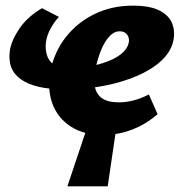

<svg xmlns="http://www.w3.org/2000/svg" viewBox="-20 -463 642 681"><path d="M219 198 294 -26H395L362 198ZM348 16Q277 16 230.5 -14.5Q184 -45 165.5 -96.5Q147 -148 159 -212Q173 -280 214 -332Q255 -384 316 -413.5Q377 -443 451 -443Q513 -443 547 -425Q581 -407 591.5 -377.5Q602 -348 594 -315Q585 -278 551.5 -247Q518 -216 465.5 -193.5Q413 -171 348 -158.5Q283 -146 211 -146Q105 -146 55 -181Q5 -216 15 -284Q21 -321 49 -362Q77 -403 129 -434L189 -403Q172 -385 159 -361Q146 -337 143 -313Q140 -291 146 -269Q152 -247 171 -233.5Q190 -220 223 -220Q258 -220 293.5 -226.5Q329 -233 360 -244.5Q391 -256 411 -272.5Q431 -289 436 -309Q439 -320 436 -330Q433 -340 425 -346Q417 -352 404 -352Q385 -352 368.5 -334.5Q352 -317 339.5 -287.5Q327 -258 319 -221Q312 -186 316 -158.5Q320 -131 340.5 -115.5Q361 -100 402 -100Q427 -100 454 -107Q481 -114 508 -128L539 -58Q505 -29 471 -13Q437 3 405.5 9.5Q374 16 348 16Z"/></svg>

Font: Ysabeau Office Black
Style: Italic
Weight: 900
Italic angle: -12°
Designer: Christian Thalmann (Catharsis Fonts)
Version: Version 2.001;gftools[0.9.30]; featfreeze: tnum,lnum,ss02